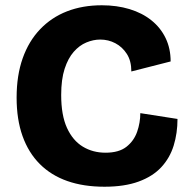

<svg xmlns="http://www.w3.org/2000/svg" viewBox="-20 -694 720 728"><path d="M376 14Q297 14 235.5 -7.5Q174 -29 131 -72Q88 -115 65.5 -178Q43 -241 43 -324Q43 -408 66 -473Q89 -538 132 -583Q175 -628 234 -651Q293 -674 366 -674Q423 -674 471 -659.5Q519 -645 554 -617Q589 -589 608 -549.5Q627 -510 627 -461L478 -423Q478 -463 461 -489.5Q444 -516 417.5 -530Q391 -544 360 -544Q334 -544 307.5 -533Q281 -522 259.5 -497.5Q238 -473 225 -433Q212 -393 212 -334Q212 -257 234 -209Q256 -161 294 -138Q332 -115 380 -115Q431 -115 459.5 -137.5Q488 -160 500 -194.5Q512 -229 512 -265L653 -243Q653 -189 638.5 -142Q624 -95 591.5 -60Q559 -25 505.5 -5.5Q452 14 376 14Z"/></svg>

Font: Bricolage Grotesque 48pt Condensed ExtraBold ExtraBold
Style: Regular
Weight: 800
Version: Version 1.000;gftools[0.9.30]